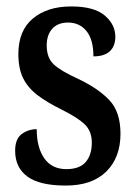

<svg xmlns="http://www.w3.org/2000/svg" viewBox="-20 -566 421 596"><path d="M184 10Q103 10 65 -18Q27 -46 27 -98Q27 -135 47.5 -150Q68 -165 94 -165Q94 -108 117.5 -74.5Q141 -41 186 -41Q227 -41 246 -63Q265 -85 265 -123Q265 -158 244 -179Q223 -200 173 -225Q126 -248 96 -271Q66 -294 51.5 -324Q37 -354 37 -398Q37 -471 82 -508.5Q127 -546 201 -546Q272 -546 305 -518Q338 -490 338 -452Q338 -423 321 -407Q304 -391 270 -391Q270 -443 248.5 -469.5Q227 -496 191 -496Q160 -496 142.5 -477Q125 -458 125 -425Q125 -387 146.5 -366.5Q168 -346 223 -321Q286 -291 320 -254.5Q354 -218 354 -151Q354 -77 310 -33.5Q266 10 184 10Z"/></svg>

Font: Noto Serif Tamil ExtraCondensed SemiBold
Style: Italic
Weight: 600
Width: 2
Italic angle: -12°
Designer: Indian Type Foundry, Tom Grace, and the Monotype Design Team
Foundry: Monotype Imaging Inc.
Version: Version 2.003; ttfautohint (v1.8.4.7-5d5b)